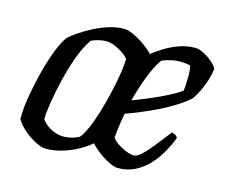

<svg xmlns="http://www.w3.org/2000/svg" viewBox="-78 -603 826 705"><g transform="rotate(15 335.0 -250.0)"><path d="M421 0Q411 0 394.5 -7Q378 -14 360 -26Q342 -38 326 -53Q310 -68 301 -84Q301 -129 310 -177Q319 -225 332.5 -268.5Q346 -312 360.5 -346Q375 -380 385 -397Q395 -408 415 -425Q435 -442 462 -459.5Q489 -477 520 -488.5Q551 -500 583 -500Q599 -500 619 -489Q639 -478 654 -464Q669 -450 670 -441Q667 -419 659.5 -396Q652 -373 642 -353Q632 -333 623 -320Q605 -302 568.5 -279.5Q532 -257 486 -236Q440 -215 395 -199Q389 -167 386 -144Q383 -121 382 -105Q389 -94 404 -84Q419 -74 436.5 -67Q454 -60 466 -60Q475 -60 485 -67Q495 -74 508 -88Q521 -102 538.5 -124Q556 -146 580 -177Q588 -177 594.5 -172.5Q601 -168 603 -163Q594 -138 578.5 -109.5Q563 -81 540.5 -56Q518 -31 488.5 -15.5Q459 0 421 0ZM406 -253Q440 -266 473 -280Q506 -294 534.5 -308.5Q563 -323 582 -337Q584 -348 584.5 -360Q585 -372 585 -382Q586 -396 585 -409Q584 -422 581 -433Q571 -435 562 -436Q553 -437 543 -437Q525 -437 507.5 -433Q490 -429 474 -422Q452 -390 435 -344.5Q418 -299 406 -253ZM148 0Q135 0 118.5 -7Q102 -14 84.5 -26Q67 -38 52.5 -52.5Q38 -67 30 -82Q30 -124 38.5 -173Q47 -222 59.5 -269.5Q72 -317 87 -355Q102 -393 116 -411Q126 -422 148 -437Q170 -452 197.5 -466.5Q225 -481 255 -490.5Q285 -500 312 -500Q326 -500 345 -492Q364 -484 383 -471.5Q402 -459 416 -446.5Q430 -434 433 -425Q433 -394 425 -348.5Q417 -303 404.5 -254Q392 -205 377 -163.5Q362 -122 347 -98Q321 -67 288 -45.5Q255 -24 218.5 -12Q182 0 148 0ZM199 -60Q207 -60 217 -61.5Q227 -63 238 -66.5Q249 -70 258 -75Q271 -90 284 -120.5Q297 -151 308.5 -190Q320 -229 329 -268.5Q338 -308 343 -341.5Q348 -375 348 -395Q338 -407 323.5 -416.5Q309 -426 293 -432.5Q277 -439 260 -439Q247 -439 233.5 -435.5Q220 -432 205 -426Q183 -394 167 -349.5Q151 -305 139.5 -257Q128 -209 121.5 -168Q115 -127 115 -104Q123 -92 136 -82Q149 -72 166 -66Q183 -60 199 -60Z"/></g></svg>

Font: Texturina 12pt
Style: Italic
Weight: 400
Italic angle: -11°
Designer: Guillermo Torres Carreño
Foundry: Omnibus-Type
Version: Version 1.002